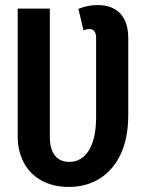

<svg xmlns="http://www.w3.org/2000/svg" viewBox="-20 -725 577 759"><path d="M487 -574V-269Q487 -181 458 -117.5Q429 -54 375.5 -20Q322 14 252 14Q190 14 144 -11.5Q98 -37 74 -82.5Q50 -128 50 -185V-691H177V-184Q177 -136 197 -110.5Q217 -85 254 -85Q303 -85 331.5 -131Q360 -177 360 -263V-574Q360 -610 334 -610Q322 -610 310 -605L290 -690Q327 -705 366 -705Q424 -705 455.5 -671.5Q487 -638 487 -574Z"/></svg>

Font: Fira Sans Compressed Medium
Style: Regular
Weight: 500
Width: 1
Designer: bBox Type GmbH & Carrois Corporate GbR & Edenspiekermann AG
Foundry: bBox Type GmbH & Carrois Corporate GbR & Edenspiekermann AG
Version: Version 4.301